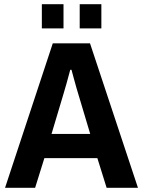

<svg xmlns="http://www.w3.org/2000/svg" viewBox="-20 -893 680 913"><path d="M179 -758V-873H282V-758ZM359 -758V-873H462V-758ZM4 0 231 -687H408L636 0H487L443 -141H191L147 0ZM225 -256H409L354 -440Q350 -452 344 -473.5Q338 -495 331.5 -518.5Q325 -542 320 -561H314Q307 -533 296.5 -496.5Q286 -460 280 -440Z"/></svg>

Font: Archivo SemiCondensed
Style: Bold
Weight: 680
Width: 4
Designer: Hector Gatti
Foundry: Omnibus-Type
Version: Version 2.001; ttfautohint (v1.8.3)